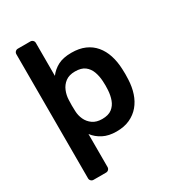

<svg xmlns="http://www.w3.org/2000/svg" viewBox="-211 -831 1036 1141"><g transform="rotate(-30 307.0 -260.0)"><path d="M91 190Q81 190 74 183Q67 176 67 166V-686Q67 -696 74 -703Q81 -710 91 -710H177Q187 -710 194 -703Q201 -696 201 -686V-460Q225 -492 261 -511Q297 -530 354 -530Q407 -530 446 -513Q485 -496 511.5 -464.5Q538 -433 552 -390Q566 -347 568 -295Q569 -278 569 -260Q569 -242 568 -224Q566 -174 552 -131.5Q538 -89 511.5 -57.5Q485 -26 446 -8Q407 10 354 10Q301 10 263 -9.5Q225 -29 201 -61V166Q201 176 194 183Q187 190 177 190ZM317 -97Q360 -97 384 -115.5Q408 -134 419 -164Q430 -194 432 -230Q434 -260 432 -290Q430 -326 419 -356Q408 -386 384 -404.5Q360 -423 317 -423Q276 -423 251 -404Q226 -385 214 -355.5Q202 -326 201 -295Q200 -277 200 -257Q200 -237 201 -218Q202 -188 214.5 -160.5Q227 -133 252.5 -115Q278 -97 317 -97Z"/></g></svg>

Font: Rubik Light Medium
Style: Regular
Weight: 500
Version: Version 2.104